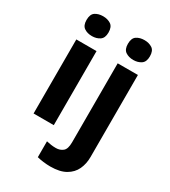

<svg xmlns="http://www.w3.org/2000/svg" viewBox="-236 -873 1083 1226"><g transform="rotate(30 305.0 -260.0)"><path d="M227 -546V0H78V-546ZM153 -760Q186 -760 210 -744.5Q234 -729 234 -686.8Q234 -646 210 -630Q186 -614 153 -614Q118.7 -614 95.4 -630Q72 -646 72 -686.8Q72 -729 95.4 -744.5Q118.7 -760 153 -760ZM339 240Q314 240 286.5 236.5Q259 233 241 228V111Q259 115 275 117.5Q291 120 311 120Q341 120 362 103Q383 86 383 37V-546H532V59Q532 109 513 150Q494 191 451.5 215.5Q409 240 339 240ZM377 -687Q377 -729 400.5 -744.5Q424 -760 458 -760Q491 -760 515 -744.5Q539 -729 539 -687Q539 -646 515 -630Q491 -614 458 -614Q424 -614 400.5 -630Q377 -646 377 -687Z"/></g></svg>

Font: Noto Sans Malayalam
Style: Regular
Weight: 400
Designer: Jelle Bosma - Monotype Design Team
Foundry: Monotype Imaging Inc.
Version: Version 2.103